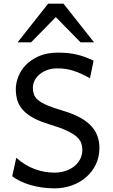

<svg xmlns="http://www.w3.org/2000/svg" viewBox="-20 -1011 614 1043"><path d="M468.8 -585.9Q442.4 -600.6 420.2 -610.6Q397.9 -620.6 377 -627.2Q356 -633.8 335 -636.7Q314 -639.6 290.5 -639.6Q261.2 -639.6 237.1 -630.9Q212.9 -622.1 195.3 -607.4Q177.7 -592.8 168.2 -573.7Q158.7 -554.7 158.7 -534.7Q158.7 -514.6 164.3 -498.3Q169.9 -481.9 187 -467.5Q204.1 -453.1 235.8 -439.2Q267.6 -425.3 319.8 -410.2Q368.2 -396 405.5 -377.2Q442.9 -358.4 468.3 -334Q493.7 -309.6 506.8 -278.3Q520 -247.1 520 -207.5Q520 -158.2 500.7 -117.9Q481.4 -77.6 448 -48.6Q414.6 -19.5 370.1 -3.7Q325.7 12.2 275.9 12.2Q240.7 12.2 207.3 7.3Q173.8 2.4 144.3 -6.3Q114.7 -15.1 89.8 -27.1Q64.9 -39.1 46.4 -53.7L68.4 -153.8Q117.2 -111.3 169.2 -92.3Q221.2 -73.2 275.9 -73.2Q305.2 -73.2 332.5 -81.5Q359.9 -89.8 380.9 -105.7Q401.9 -121.6 414.6 -144.8Q427.2 -168 427.2 -197.8Q427.2 -216.8 421.1 -234.1Q415 -251.5 396.5 -268.1Q377.9 -284.7 343.3 -301Q308.6 -317.4 251.5 -334.5Q194.3 -351.6 158.2 -372.1Q122.1 -392.6 101.6 -416.7Q81.1 -440.9 73.5 -468.5Q65.9 -496.1 65.9 -527.3Q65.9 -558.6 78.9 -593.3Q91.8 -627.9 119.6 -657.2Q147.5 -686.5 190.9 -705.8Q234.4 -725.1 295.4 -725.1Q323.7 -725.1 348.4 -722.7Q373 -720.2 396.2 -714.8Q419.4 -709.5 441.9 -701.2Q464.4 -692.9 488.3 -681.2ZM75.7 -781.2 241.7 -991.2H324.7L490.7 -781.2H417.5L283.2 -918L148.9 -781.2Z"/></svg>

Font: Andika New Basic
Style: Regular
Weight: 400
Designer: Victor Gaultney, Annie Olsen, Julie Remington, Don Collingsworth, Eric Hays
Foundry: SIL International
Version: Version 5.500; ttfautohint (v1.8.3)